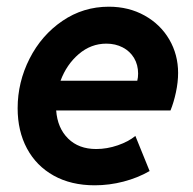

<svg xmlns="http://www.w3.org/2000/svg" viewBox="-20 -551 581 579"><path d="M33.2 -224.6Q33.2 -303.2 69.1 -374Q105 -444.8 168 -487.8Q231 -530.8 308.1 -530.8Q368.2 -530.8 416 -504.2Q463.9 -477.5 490.5 -431.9Q517.1 -386.2 517.1 -331.1Q517.1 -303.2 510.5 -272.5Q503.9 -241.7 494.1 -217.8H149.4Q153.3 -165 185.3 -133.3Q217.3 -101.6 270 -101.6Q302.7 -101.6 335.2 -112.8Q367.7 -124 388.2 -141.1L431.2 -35.2Q395.5 -14.6 352.5 -3.4Q309.6 7.8 265.6 7.8Q194.3 7.8 141.8 -21.5Q89.4 -50.8 61.3 -103.3Q33.2 -155.8 33.2 -224.6ZM394 -307.6Q396.5 -317.4 396.5 -329.1Q396.5 -355.5 384.3 -376Q372.1 -396.5 350.1 -408Q328.1 -419.4 300.8 -419.4Q254.4 -419.4 217.5 -387.9Q180.7 -356.4 162.6 -307.6Z"/></svg>

Font: Reddit Sans Fudge
Style: Bold
Weight: 700
Italic angle: -11.25°
Designer: Stephen Hutchings
Version: Version 1.013